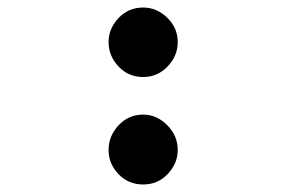

<svg xmlns="http://www.w3.org/2000/svg" viewBox="-20 -479 790 511"><path d="M361 -274Q322 -274 295.5 -302Q269 -330 269 -367Q269 -403 295.5 -431Q322 -459 361 -459Q397 -459 425 -432Q453 -405 453 -367Q453 -330 426 -302Q399 -274 361 -274ZM361 12Q322 12 295.5 -15.5Q269 -43 269 -80Q269 -117 295.5 -145.5Q322 -174 361 -174Q397 -174 425 -146Q453 -118 453 -80Q453 -44 426.5 -16Q400 12 361 12Z"/></svg>

Font: Inconsolata ExtraExpanded Black
Style: Regular
Weight: 900
Width: 8
Monospace: yes
Designer: Raph Levien, Cyreal, Brenton Simpson
Foundry: Raph Levien, Cyreal, Google
Version: Version 3.001; ttfautohint (v1.8.2.53-6de2)